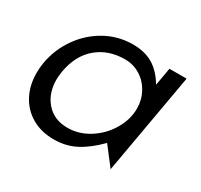

<svg xmlns="http://www.w3.org/2000/svg" viewBox="-113 -639 832 795"><g transform="rotate(30 303.0 -241.5)"><path d="M316 -424Q356 -424 389 -403.5Q422 -383 441 -348Q460 -313 460 -272Q460 -219 430.5 -169.5Q401 -120 352.5 -89.5Q304 -59 250 -59Q186 -59 148.5 -101.5Q111 -144 111 -210Q111 -223 115 -251Q130 -334 183.5 -379Q237 -424 316 -424ZM576 -482H494L479 -397Q451 -445 411.5 -469.5Q372 -494 314 -494Q244 -494 183.5 -460.5Q123 -427 82.5 -369Q42 -311 30 -241Q26 -218 26 -192Q26 -134 50 -88Q74 -42 119 -15.5Q164 11 225 11Q282 11 329 -13.5Q376 -38 424 -87L491 0Z"/></g></svg>

Font: Geom Light
Style: Italic
Weight: 300
Italic angle: -10°
Version: Version 1.102